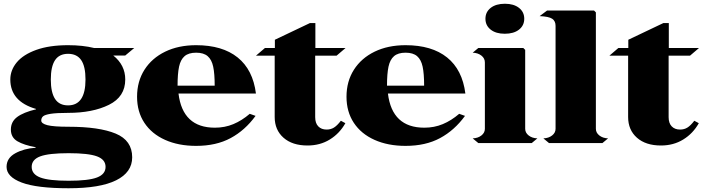

<svg xmlns="http://www.w3.org/2000/svg" viewBox="-20 -763 3748 1024"><path d="M648 -339Q648 -247 561 -204Q474 -161 343 -161Q281 -161 250 -156Q219 -151 209.5 -142.5Q200 -134 200 -120Q200 -104 232.5 -95.5Q265 -87 346 -87Q509 -87 597 -50.5Q685 -14 685 76Q685 156 599.5 198.5Q514 241 346 241Q176 241 95.5 210.5Q15 180 15 127Q15 80 61.5 54.5Q108 29 170 25V22Q108 11 73 -9.5Q38 -30 38 -72Q38 -114 71.5 -139Q105 -164 172 -180V-182Q35 -222 35 -339Q35 -389 69.5 -430.5Q104 -472 173.5 -497Q243 -522 343 -522Q422 -522 482 -507H696L648 -467H584Q648 -416 648 -339ZM251 -339Q251 -270 273.5 -235.5Q296 -201 343 -201Q436 -201 436 -339Q436 -409 413 -442.5Q390 -476 343 -476Q296 -476 273.5 -442Q251 -408 251 -339ZM149 127Q149 166 194.5 183.5Q240 201 346 201Q452 201 497.5 183.5Q543 166 543 127Q543 88 497.5 71Q452 54 346 54Q240 54 194.5 71Q149 88 149 127Z M1026 15Q932 15 860.5 -17Q789 -49 750 -108Q711 -167 711 -247Q711 -329 750.5 -391Q790 -453 861 -487.5Q932 -522 1026 -522Q1166 -522 1247.5 -456.5Q1329 -391 1345 -264H932Q954 -82 1126 -82Q1179 -82 1224.5 -101Q1270 -120 1312 -156L1343 -145Q1287 -68 1210 -26.5Q1133 15 1026 15ZM1026 -482Q986 -482 964.5 -463.5Q943 -445 935 -407.5Q927 -370 927 -306H1125Q1125 -370 1117 -407.5Q1109 -445 1087.5 -463.5Q1066 -482 1026 -482Z M1662 -507H1823L1775 -466H1661V-138Q1661 -106 1677.5 -89Q1694 -72 1722 -72Q1744 -72 1761 -82.5Q1778 -93 1798 -119L1822 -106Q1791 -51 1739 -19Q1687 13 1620 13Q1539 13 1492 -28.5Q1445 -70 1445 -139V-466H1345L1393 -507H1446V-551L1633 -640H1662Z M2143 15Q2049 15 1977.5 -17Q1906 -49 1867 -108Q1828 -167 1828 -247Q1828 -329 1867.5 -391Q1907 -453 1978 -487.5Q2049 -522 2143 -522Q2283 -522 2364.5 -456.5Q2446 -391 2462 -264H2049Q2071 -82 2243 -82Q2296 -82 2341.5 -101Q2387 -120 2429 -156L2460 -145Q2404 -68 2327 -26.5Q2250 15 2143 15ZM2143 -482Q2103 -482 2081.5 -463.5Q2060 -445 2052 -407.5Q2044 -370 2044 -306H2242Q2242 -370 2234 -407.5Q2226 -445 2204.5 -463.5Q2183 -482 2143 -482Z M2846 -25 2816 0H2531L2501 -25Q2529 -26 2547.5 -40.5Q2566 -55 2566 -76V-430Q2566 -452 2547.5 -466.5Q2529 -481 2501 -482L2531 -507H2771L2781 -497V-76Q2781 -55 2799.5 -40.5Q2818 -26 2846 -25ZM2569 -663Q2569 -699 2597 -721Q2625 -743 2673 -743Q2720 -743 2748 -721Q2776 -699 2776 -663Q2776 -627 2748 -605Q2720 -583 2672 -583Q2625 -583 2597 -605Q2569 -627 2569 -663Z M3223 -25 3193 0H2908L2878 -25Q2906 -26 2924.5 -40.5Q2943 -55 2943 -76V-625Q2943 -651 2925 -663Q2907 -675 2858 -677L2898 -707H3148L3158 -697V-76Q3158 -55 3176.5 -40.5Q3195 -26 3223 -25Z M3547 -507H3708L3660 -466H3546V-138Q3546 -106 3562.5 -89Q3579 -72 3607 -72Q3629 -72 3646 -82.5Q3663 -93 3683 -119L3707 -106Q3676 -51 3624 -19Q3572 13 3505 13Q3424 13 3377 -28.5Q3330 -70 3330 -139V-466H3230L3278 -507H3331V-551L3518 -640H3547Z"/></svg>

Font: FFF_Oezguer-Guendem
Style: Bold
Weight: 700
Designer: bBox Type GmbH
Foundry: bBox Type GmbH
Version: Version 1.004